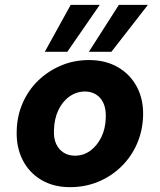

<svg xmlns="http://www.w3.org/2000/svg" viewBox="-20 -761 660 793"><path d="M269 12Q201 12 150.5 -18Q100 -48 73.5 -100.5Q47 -153 49 -219Q50 -281 73.5 -335Q97 -389 138 -428.5Q179 -468 232.5 -490.5Q286 -513 348 -513Q416 -513 467 -483.5Q518 -454 545.5 -402Q573 -350 571 -282Q569 -220 545.5 -166.5Q522 -113 481 -73Q440 -33 386 -10.5Q332 12 269 12ZM289 -118Q325 -118 353 -138.5Q381 -159 398.5 -194.5Q416 -230 417 -277Q418 -311 407.5 -334.5Q397 -358 377 -370.5Q357 -383 331 -383Q296 -383 267 -362.5Q238 -342 221 -306Q204 -270 203 -224Q201 -190 212 -166.5Q223 -143 243 -130.5Q263 -118 289 -118ZM347 -547 471 -741H591L440 -547ZM165 -547 272 -741H392L258 -547Z"/></svg>

Font: DM Sans 18pt Black
Style: Italic
Weight: 900
Italic angle: -10°
Designer: Colophon Foundry, Jonny Pinhorn
Foundry: Colophon Foundry
Version: Version 4.004;gftools[0.9.30]